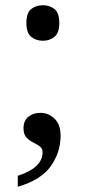

<svg xmlns="http://www.w3.org/2000/svg" viewBox="-20 -561 326 735"><path d="M48 154V112Q81 101 102 87.5Q123 74 133 57.5Q143 41 143 22Q143 7 132 -1Q121 -9 106.5 -16Q92 -23 81 -35Q70 -47 70 -70Q70 -99 88.5 -114Q107 -129 135 -129Q166 -129 189 -106.5Q212 -84 212 -42Q212 22 174.5 75Q137 128 48 154ZM144 -405Q118 -405 99.5 -420Q81 -435 81 -473Q81 -512 99.5 -526.5Q118 -541 144 -541Q170 -541 188.5 -526.5Q207 -512 207 -473Q207 -435 188.5 -420Q170 -405 144 -405Z"/></svg>

Font: Noto Serif Tamil
Style: Regular
Weight: 400
Designer: Indian Type Foundry, Tom Grace, and the Monotype Design Team
Foundry: Monotype Imaging Inc.
Version: Version 2.003